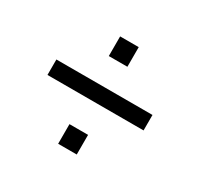

<svg xmlns="http://www.w3.org/2000/svg" viewBox="-116 -675 824 796"><g transform="rotate(30 296.0 -277.0)"><path d="M336 -440H247V-534H336ZM526 -245H66V-319H526ZM336 -20H247V-114H336Z"/></g></svg>

Font: Cabin
Style: Regular
Weight: 400
Designer: Pablo Impallari
Foundry: Pablo Impallari
Version: Version 1.007